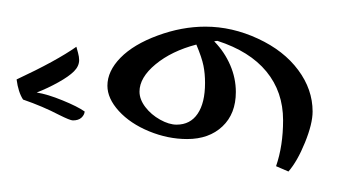

<svg xmlns="http://www.w3.org/2000/svg" viewBox="-214 -430 896 508"><g transform="rotate(-90 234.0 -176.0)"><path d="M192.9 203.1Q160.6 203.1 110.8 182.9Q61 162.6 34.2 139.2L48.3 106.4Q102.1 125 169.9 125Q245.1 125 298.8 80.8Q352.5 36.6 379.9 -48.8L378.9 -57.1L377 -55.7Q350.1 -29.8 315.7 -14.9Q281.2 0 244.6 0Q187 0 153.6 -35.4Q120.1 -70.8 120.1 -128.9Q120.1 -179.7 140.6 -229.5Q161.1 -279.3 194.3 -309.6Q227.5 -339.8 261.2 -339.8Q299.8 -339.8 335.2 -305.2Q370.6 -270.5 394 -206.8Q417.5 -143.1 417.5 -80.6Q417.5 -9.8 385.7 58.6Q354 127 302.7 165Q251.5 203.1 192.9 203.1ZM245.6 -254.9Q225.1 -254.9 204.8 -239.5Q184.6 -224.1 171.4 -200.4Q158.2 -176.8 158.2 -156.7Q158.2 -120.6 187 -101.1Q215.8 -81.5 268.6 -81.5Q293.5 -81.5 314.2 -85.7Q335 -89.8 370.1 -104.5Q353 -169.9 317.9 -212.4Q282.7 -254.9 245.6 -254.9ZM256.3 -388.7ZM193.4 252ZM251 -573.2ZM192.9 -399.9Q183.6 -400.9 176.5 -408.7Q169.4 -416.5 169.4 -431.2Q169.4 -438.5 184.1 -467.8Q206.5 -510.7 224.6 -563Q244.1 -575.7 277.8 -580.1Q327.1 -474.6 364.3 -421.9L348.1 -417.5Q337.4 -414.6 329.1 -414.6Q313 -414.6 299.3 -428.2Q285.6 -441.9 270 -470Q254.4 -498 243.2 -526.9Q238.8 -498.5 222.4 -458.5Q206.1 -418.5 192.9 -399.9ZM256.3 -388.7ZM242.2 -604.5Z"/></g></svg>

Font: Noto Naskh Arabic
Style: Regular
Weight: 400
Designer: Monotype Design team
Foundry: Monotype Imaging Inc.
Version: Version 1.01